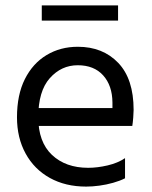

<svg xmlns="http://www.w3.org/2000/svg" viewBox="-20 -686 562 711"><path d="M93.8 -219.7V-285.8H396.4Q396.4 -288.8 396.4 -296.1Q396.4 -303.5 396.4 -306.5Q395.8 -369.5 361.9 -407Q328.1 -444.4 267.9 -444.4Q207 -444.4 164.3 -396.4Q121.7 -348.4 121.7 -251.6Q121.7 -160.3 172.4 -112.4Q223.2 -64.6 306.6 -64.6Q340.6 -64.6 378.6 -73.5Q416.6 -82.4 443 -100.4V-25.8Q424.2 -16.2 399 -9.1Q373.7 -2 347.8 1.5Q321.8 5 299 5Q222.5 5 164.7 -27Q106.8 -59.1 74.9 -117.3Q42.9 -175.5 42.9 -251.6Q42.9 -334.8 72.1 -393.1Q101.4 -451.4 152.5 -482.1Q203.6 -512.8 268.2 -512.8Q360.7 -512.8 417.7 -453.3Q474.8 -393.8 474.8 -278.9Q474.8 -270.1 473.4 -250.9Q471.9 -231.7 469.9 -219.7ZM417.2 -609.6H134.7V-665.9H417.2Z"/></svg>

Font: Hind Variable Light
Style: Regular
Weight: 300
Designer: Manushi Parikh, Satya Rajpurohit
Foundry: Indian Type Foundry
Version: Version 3.000